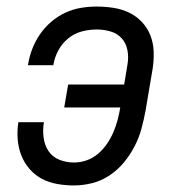

<svg xmlns="http://www.w3.org/2000/svg" viewBox="-20 -558 540 586"><path d="M206 8Q180 8 154.5 3.5Q129 -1 107.5 -12.5Q86 -24 70 -42.5Q54 -61 45 -84Q36 -107 34 -133Q32 -159 36 -185H114Q110 -162 113 -138.5Q116 -115 128 -97Q140 -79 161 -70.5Q182 -62 206 -62Q225 -62 244 -68.5Q263 -75 279 -88.5Q295 -102 306.5 -119Q318 -136 326 -154.5Q334 -173 339 -192Q344 -211 347 -230H176L188 -300H359L369 -361Q373 -383 369 -404.5Q365 -426 351.5 -441Q338 -456 317.5 -462Q297 -468 275 -468Q252 -468 229.5 -462Q207 -456 188.5 -441Q170 -426 158.5 -405Q147 -384 143 -361Q143 -361 143 -360Q143 -359 143 -359H65Q65 -360 65.5 -361Q66 -362 66 -363Q70 -387 79 -410Q88 -433 102.5 -454Q117 -475 137 -492Q157 -509 180 -519.5Q203 -530 227 -534Q251 -538 275 -538Q301 -538 326.5 -534Q352 -530 374 -519.5Q396 -509 413 -491Q430 -473 439 -450Q448 -427 449 -401Q450 -375 446 -349L424 -219Q419 -192 411.5 -164.5Q404 -137 390.5 -111Q377 -85 358 -62Q339 -39 314 -22.5Q289 -6 261 1Q233 8 206 8Z"/></svg>

Font: Iosevka Curly Oblique
Style: Regular
Weight: 400
Italic angle: -9°
Monospace: yes
Designer: Belleve Invis
Foundry: Belleve Invis
Version: Version 11.1.0; ttfautohint (v1.8.3)